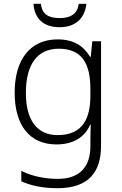

<svg xmlns="http://www.w3.org/2000/svg" viewBox="-20 -749 639 1009"><path d="M434 -729H394C387 -677 353 -654 294 -654C233 -654 201 -675 195 -729H156C161 -652 208 -606 293 -606C377 -606 426 -653 434 -729ZM283 -542C137 -542 57 -434 57 -262C57 -87 139 10 276 10C362 10 424 -25 454 -94H457C456 -69 455 -39 455 -11V20C455 125 401 191 284 191C208 191 142 174 92 149V204C142 226 202 240 282 240C444 240 511 157 511 17V-532H465L457 -451H453C419 -508 366 -542 283 -542ZM289 -493C410 -493 455 -416 455 -281V-246C455 -127 415 -39 283 -39C175 -39 116 -117 116 -261C116 -408 174 -493 289 -493Z"/></svg>

Font: Noto Sans Gurmukhi Light
Style: Regular
Weight: 300
Designer: Jelle Bosma - Monotype Design Team
Foundry: Monotype Imaging Inc.
Version: Version 2.004